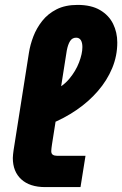

<svg xmlns="http://www.w3.org/2000/svg" viewBox="-20 -763 498 783"><path d="M164.7 0Q101.3 0 66.8 -31.7Q32.3 -63.3 32.3 -118.7Q32.3 -126 33.3 -133.7Q34.3 -141.3 35.3 -149.7L98 -547.7Q103 -580.3 116 -614.3Q129 -648.3 152.2 -677.7Q175.3 -707 210.8 -725Q246.3 -743 296.3 -743Q352.3 -743 388.2 -721.8Q424 -700.7 441.2 -665.8Q458.3 -631 458.3 -589.7Q458.3 -535 437.5 -485Q416.7 -435 379.2 -391.7Q341.7 -348.3 291.7 -314.2Q241.7 -280 184 -257L196.3 -393Q235.7 -409.7 262.2 -441.2Q288.7 -472.7 302.3 -508.3Q316 -544 316 -571.3Q316 -589 309.7 -599.2Q303.3 -609.3 290.3 -609.3Q274.7 -609.3 265.8 -595.5Q257 -581.7 252.3 -556.7L192 -174Q191 -167 190 -159.2Q189 -151.3 189 -146.7Q189 -136.3 195.3 -132Q201.7 -127.7 212 -127.7H328.7L308.3 0Z"/></svg>

Font: MuseoModerno Thin
Style: Italic
Weight: 100
Italic angle: -9°
Designer: Pablo Cosgaya, Héctor Gatti, Marcela Romero, and the Authors of The MuseoModerno Project.
Foundry: Omnibus-Type Team
Version: Version 1.003